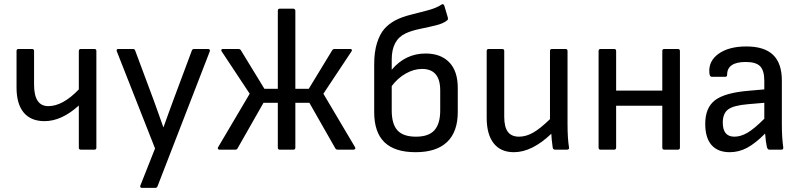

<svg xmlns="http://www.w3.org/2000/svg" viewBox="-20 -725 3882 930"><path d="M372.1 0Q361.8 0 361.8 -9.8V-213.9Q278.3 -138.2 195.8 -138.2Q129.4 -138.2 94.7 -179.9Q60.1 -221.7 60.1 -300.8V-478Q60.1 -487.8 69.8 -487.8H134.8Q145 -487.8 145 -478V-314.9Q145 -210.9 213.9 -210.9Q284.2 -210.9 361.8 -292V-478Q361.8 -487.8 372.1 -487.8H437Q446.8 -487.8 446.8 -478V-9.8Q446.8 0 437 0Z M667 185.1Q662.1 185.1 659.9 181.4Q657.7 177.7 660.2 172.9L731 -5.9L545.9 -476.1Q543.9 -481.4 545.7 -484.6Q547.4 -487.8 552.7 -487.8H624Q632.3 -487.8 634.8 -480L725.1 -237.8Q734.4 -213.4 750.7 -166.5Q767.1 -119.6 771 -108.9H772Q779.3 -129.9 795.2 -173.3Q811 -216.8 818.8 -237.8L909.2 -480Q911.6 -487.8 920.9 -487.8H987.8Q993.2 -487.8 995.6 -484.4Q998 -481 996.1 -476.1L743.2 176.8Q740.2 185.1 731.9 185.1Z M1043.5 0Q1037.6 0 1035.6 -3.9Q1033.7 -7.8 1036.6 -12.2L1189.5 -271L1053.7 -476.1Q1050.8 -480.5 1052.2 -484.1Q1053.7 -487.8 1059.6 -487.8H1133.8Q1143.1 -487.8 1146.5 -481.9L1260.7 -294.9H1325.7V-672.9Q1325.7 -683.1 1335.4 -683.1H1400.4Q1404.8 -683.1 1407.7 -680.2Q1410.6 -677.2 1410.6 -672.9V-294.9H1475.6L1589.4 -481.9Q1592.8 -487.8 1602.5 -487.8H1676.8Q1682.6 -487.8 1684.1 -484.1Q1685.5 -480.5 1682.6 -476.1L1546.4 -271L1699.7 -12.2Q1702.6 -7.8 1700.4 -3.9Q1698.2 0 1692.4 0H1616.7Q1607.9 0 1604.5 -5.9L1478.5 -227.1H1410.6V-9.8Q1410.6 0 1400.4 0H1335.4Q1325.7 0 1325.7 -9.8V-227.1H1256.3L1130.4 -5.9Q1127 0 1118.7 0Z M1993.2 12.2Q1892.1 12.2 1842.3 -35.9Q1792.5 -84 1792.5 -182.1V-414.1Q1792.5 -473.1 1805.9 -516.1Q1819.3 -559.1 1840.8 -584Q1862.3 -608.9 1894 -626Q1925.3 -642.6 1970.2 -653.8Q2015.1 -665 2054.9 -675.8Q2094.7 -686.5 2119.1 -703.1Q2123.5 -706.1 2127.2 -704.1Q2130.9 -702.1 2132.3 -696.8L2149.4 -639.2Q2151.4 -630.4 2145.5 -626Q2127.4 -611.3 2093.3 -602.8Q2059.1 -594.2 2016.1 -585.4Q1973.1 -576.7 1944.3 -563Q1877.4 -531.7 1877.4 -437V-387.2Q1943.8 -465.8 2041.5 -465.8Q2114.7 -465.8 2156 -423.3Q2197.3 -380.9 2197.3 -298.8V-182.1Q2197.3 -86.4 2145.5 -37.1Q2093.8 12.2 1993.2 12.2ZM1877.4 -189.9Q1877.4 -124.5 1905 -93.8Q1932.6 -63 1995.1 -63Q2056.6 -63 2084.5 -94.5Q2112.3 -126 2112.3 -189.9V-287.1Q2112.3 -391.1 2024.4 -391.1Q1984.9 -391.1 1945.6 -368.9Q1906.2 -346.7 1877.4 -308.1Z M2469.2 12.2Q2405.3 12.2 2371.3 -30.8Q2337.4 -73.7 2337.4 -154.8V-478Q2337.4 -487.8 2347.2 -487.8H2412.1Q2422.4 -487.8 2422.4 -478V-159.2Q2422.4 -109.9 2439.9 -86.4Q2457.5 -63 2494.1 -63Q2527.8 -63 2562 -82.3Q2596.2 -101.6 2644 -147.9V-478Q2644 -487.8 2654.3 -487.8H2719.2Q2729 -487.8 2729 -478V-122.1Q2729 -54.7 2736.3 -9.8Q2737.3 -5.4 2734.1 -2.7Q2731 0 2725.1 0H2669.4Q2658.7 0 2657.2 -9.8Q2651.4 -51.3 2650.4 -77.1Q2556.6 12.2 2469.2 12.2Z M2889.2 0Q2879.4 0 2879.4 -9.8V-478Q2879.4 -487.8 2889.2 -487.8H2954.1Q2964.4 -487.8 2964.4 -478V-286.1H3188V-478Q3188 -487.8 3198.2 -487.8H3263.2Q3273.4 -487.8 3273.4 -478V-9.8Q3273.4 0 3263.2 0H3198.2Q3188 0 3188 -9.8V-212.9H2964.4V-9.8Q2964.4 0 2954.1 0Z M3515.1 12.2Q3456.5 12.2 3426.3 -22.7Q3396 -57.6 3396 -125Q3396 -203.1 3443.1 -239.3Q3490.2 -275.4 3604 -285.2L3682.1 -292V-333Q3682.1 -383.3 3661.9 -404.1Q3641.6 -424.8 3592.3 -424.8Q3502 -424.8 3502 -362.8Q3502 -353 3493.2 -353H3427.2Q3417.5 -353 3416 -372.1Q3411.1 -429.2 3460.7 -464.6Q3510.3 -500 3595.2 -500Q3682.1 -500 3724.6 -459.2Q3767.1 -418.5 3767.1 -335V-121.1Q3767.1 -58.1 3773.9 -11.2Q3775.4 0 3764.2 0H3706.1Q3697.8 0 3694.3 -14.2Q3689 -37.6 3686 -78.1Q3638.7 -30.3 3598.6 -9Q3558.6 12.2 3515.1 12.2ZM3481 -130.9Q3481 -63 3537.1 -63Q3567.9 -63 3600.6 -82Q3633.3 -101.1 3682.1 -149.9V-227.1L3602.1 -220.2Q3533.2 -214.4 3507.1 -195.1Q3481 -175.8 3481 -130.9Z"/></svg>

Font: Sofia Sans
Style: Regular
Weight: 400
Designer: Botio Nikoltchev, Ani Petrova
Foundry: lettersoup
Version: Version 4.100